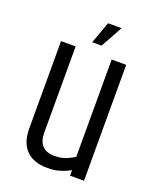

<svg xmlns="http://www.w3.org/2000/svg" viewBox="-136 -801 723 885"><g transform="rotate(20 226.0 -358.5)"><path d="M312.1 -568.7H383.3V0H314.8V-27Q312.7 -25.9 298.3 -18.7Q284 -11.4 259.9 -4.5Q235.7 2.4 204.5 2.4Q135.2 2.4 99.5 -34.4Q63.7 -71.2 63.7 -139.9V-568.7H135.3V-146.2Q135.3 -61 216.3 -61Q244.4 -61 265.4 -68.5Q286.3 -76 298.7 -83.6Q311 -91.3 312.1 -91.9ZM239 -720.1H305.6L246.4 -613H200.5Z"/></g></svg>

Font: Khand Variable Light
Style: Regular
Weight: 300
Designer: Satya Rajpurohit
Foundry: Indian Type Foundry
Version: Version 3.000